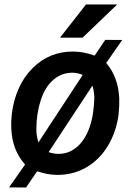

<svg xmlns="http://www.w3.org/2000/svg" viewBox="-20 -769 594 856"><path d="M33.2 -265.6Q40.5 -323.2 63.5 -374.8Q86.4 -426.3 124.5 -464.4Q200.7 -541 309.6 -539.1Q355.5 -538.1 401.9 -521L449.2 -591.3L524.9 -590.8L453.6 -488.3Q508.3 -423.8 511.7 -328.6Q512.7 -300.3 508.8 -259.8Q499 -182.1 461.2 -119.1Q423.3 -56.2 363.8 -22.2Q304.2 11.7 231.9 10.7Q189.9 9.8 145.5 -5.4L96.2 66.9L20.5 66.4L91.8 -35.6Q34.2 -99.1 30.3 -196.3Q28.8 -226.1 32.2 -255.4ZM142.1 -194.8Q141.6 -164.1 151.4 -134.3L348.6 -434.6Q330.1 -443.8 304.2 -444.8Q255.4 -445.3 218.5 -413.8Q181.6 -382.3 162.1 -323.5Q142.6 -264.6 142.1 -194.8ZM400.4 -328.6Q400.9 -357.9 392.1 -387.2L196.8 -90.8Q216.3 -84 236.8 -83Q295.9 -81.5 337.6 -127.9Q379.4 -174.3 394 -259.8Q399.9 -300.8 400.4 -328.6ZM363.3 -749H502.4L348.1 -601.1H247.6Z"/></svg>

Font: Roboto Medium
Style: Italic
Weight: 500
Italic angle: -12°
Designer: Google
Version: Version 2.134; 2016